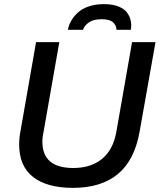

<svg xmlns="http://www.w3.org/2000/svg" viewBox="-20 -888 768 920"><path d="M305.2 -745.1Q309.6 -768.1 321.3 -788.6Q333 -809.1 352.8 -827.6Q372.6 -846.2 405 -857.2Q437.5 -868.2 478 -868.2Q518.6 -868.2 546.9 -857.2Q575.2 -846.2 588.6 -827.9Q602.1 -809.6 606.4 -788.8Q610.8 -768.1 606.9 -745.1H538.1Q538.1 -765.1 522.2 -780.5Q506.3 -795.9 466.8 -795.9Q427.7 -795.9 405.5 -780.3Q383.3 -764.6 377.9 -745.1ZM330.1 12.2Q205.1 12.2 138.4 -40Q71.8 -92.3 71.8 -195.8Q71.8 -229.5 79.1 -265.1L152.8 -686H264.2L189 -257.8Q183.1 -233.4 183.1 -209Q183.1 -83 331.1 -83Q415 -83 468.3 -126.2Q521.5 -169.4 537.1 -253.9L612.8 -686H725.1L648.9 -256.8Q624.5 -119.6 544.4 -53.7Q464.4 12.2 330.1 12.2Z"/></svg>

Font: Archivo Medium
Style: Italic
Weight: 500
Italic angle: -10°
Designer: Hector Gatti
Foundry: Omnibus-Type
Version: Version 2.001